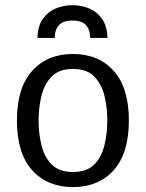

<svg xmlns="http://www.w3.org/2000/svg" viewBox="-20 -722 572 753"><path d="M266.1 11.7Q166 11.7 106.2 -54.4Q46.4 -120.6 46.4 -249.5Q46.4 -377.9 106.2 -444.1Q166 -510.3 266.1 -510.3Q366.2 -510.3 425.8 -444.1Q485.4 -377.9 485.4 -249.5Q485.4 -120.6 425.8 -54.4Q366.2 11.7 266.1 11.7ZM266.1 -47.4Q320.8 -47.4 349.9 -77.1Q378.9 -106.9 389.9 -153.6Q400.9 -200.2 400.9 -249.5Q400.9 -298.8 389.9 -345.2Q378.9 -391.6 349.9 -421.6Q320.8 -451.7 266.1 -451.7Q211.9 -451.7 182.6 -421.6Q153.3 -391.6 142.3 -345.2Q131.3 -298.8 131.3 -249.5Q131.3 -200.2 142.3 -153.6Q153.3 -106.9 182.6 -77.1Q211.9 -47.4 266.1 -47.4ZM127 -573.2Q127.9 -619.1 147.7 -647.5Q167.5 -675.8 198.5 -688.7Q229.5 -701.7 264.2 -701.7Q299.3 -701.7 330.1 -688.7Q360.8 -675.8 380.6 -647.5Q400.4 -619.1 401.4 -573.2H333.5Q333.5 -606.4 316.7 -624Q299.8 -641.6 264.2 -641.6Q228.5 -641.6 211.7 -624Q194.8 -606.4 194.8 -573.2Z"/></svg>

Font: Pontano Sans
Style: Regular
Weight: 400
Designer: Vernon Adams
Foundry: Vernon Adams
Version: Version 2.001